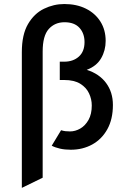

<svg xmlns="http://www.w3.org/2000/svg" viewBox="-20 -732 656 954"><path d="M88.5 201.5V-473Q88.5 -560 119.2 -612.5Q150 -665 198.5 -688.5Q247 -712 299.5 -712Q360.5 -712 406.8 -689Q453 -666 479 -624.8Q505 -583.5 505 -528.5Q505 -481.5 482.5 -442.5Q460 -403.5 411 -385Q473 -365.5 507 -319.8Q541 -274 541 -210.5Q541 -140 513.5 -90.2Q486 -40.5 438.5 -14.2Q391 12 332 12Q302 12 278 6.5Q254 1 237 -8L283.5 -85Q294.5 -81.5 304.8 -80.2Q315 -79 328 -79Q354 -79 378.8 -93.2Q403.5 -107.5 419.8 -136.2Q436 -165 436 -208Q436 -239.5 422.2 -268.5Q408.5 -297.5 378.5 -316Q348.5 -334.5 299 -334.5H277V-425.5H299Q343.5 -425.5 371.8 -450.8Q400 -476 400 -523Q400 -566 374.8 -593.8Q349.5 -621.5 300.5 -621.5Q252.5 -621.5 222.2 -587.8Q192 -554 192 -476V151Z"/></svg>

Font: Overpass Mono Light SemiBold
Style: Regular
Weight: 600
Monospace: yes
Version: Version 4.000